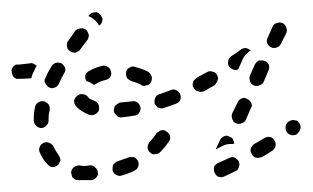

<svg xmlns="http://www.w3.org/2000/svg" viewBox="-32 -292 528 324"><path d="M121 12Q124 12 126 11Q128 10 130 8Q132 6 133 4Q134 2 133 -1Q133 -6 129 -9Q126 -13 120 -13Q115 -12 109 -12Q105 -12 102 -13Q97 -13 93 -10Q89 -7 88 -2Q88 1 89 3Q89 6 91 8Q93 10 95 11Q97 12 100 12Q104 12 109 12Q115 12 121 12ZM371 -10Q373 -15 371 -20Q370 -22 368 -23Q366 -25 364 -26Q361 -27 359 -27Q356 -26 354 -25Q345 -21 336 -17Q334 -16 332 -14Q330 -13 329 -10Q329 -8 329 -6Q329 -3 330 -1Q332 4 336 6Q341 8 346 6Q355 2 365 -3Q370 -5 371 -10ZM201 -10Q203 -15 201 -20Q200 -22 198 -24Q196 -26 194 -27Q191 -27 189 -27Q186 -27 184 -26Q176 -23 167 -20Q164 -19 163 -18Q161 -16 159 -14Q158 -12 158 -9Q158 -7 158 -4Q160 1 164 3Q169 6 174 4Q185 1 195 -4Q199 -6 201 -10ZM56 -10Q61 -10 65 -13Q67 -14 68 -17Q69 -19 70 -21Q70 -24 69 -26Q68 -29 67 -30Q62 -37 58 -45Q56 -49 51 -51Q46 -53 42 -51Q37 -49 35 -44Q33 -39 35 -35Q40 -23 48 -15Q51 -11 56 -10ZM433 -46Q434 -51 431 -55Q430 -57 428 -59Q426 -60 424 -61Q421 -61 419 -61Q416 -60 414 -59Q406 -54 397 -49Q393 -46 391 -41Q390 -36 393 -32Q394 -29 396 -28Q398 -26 401 -26Q403 -25 405 -26Q408 -26 410 -27Q419 -32 428 -38Q432 -41 433 -46ZM255 -62Q254 -67 249 -70Q247 -72 245 -72Q243 -73 240 -72Q238 -72 236 -70Q234 -69 232 -67Q227 -59 221 -53Q219 -51 218 -48Q217 -46 217 -44Q217 -41 218 -39Q219 -37 221 -35Q223 -33 225 -32Q228 -31 230 -32Q233 -32 235 -33Q237 -34 239 -36Q246 -43 253 -53Q256 -57 255 -62ZM342 -59Q344 -61 346 -62Q348 -63 351 -63Q353 -63 356 -61Q358 -60 360 -59Q361 -57 362 -54Q363 -53 363 -52Q363 -50 363 -49Q360 -49 357 -49Q350 -49 344 -46Q338 -43 332 -40L339 -55Q340 -58 342 -59ZM475 -75Q476 -80 473 -84Q472 -86 470 -88Q468 -89 465 -89Q463 -90 460 -89Q458 -89 456 -87H455Q451 -84 450 -79Q449 -74 452 -69Q455 -65 460 -64Q465 -63 470 -66V-67Q474 -70 475 -75ZM25 -89Q25 -86 26 -84Q27 -82 29 -80Q30 -78 33 -77Q35 -76 37 -76Q43 -76 46 -80Q50 -83 50 -89Q50 -91 50 -93Q50 -100 52 -106Q52 -109 52 -111Q51 -114 50 -116Q48 -118 46 -119Q44 -121 42 -121Q37 -122 32 -119Q28 -116 27 -111Q25 -102 25 -95Q25 -92 25 -89ZM359 -96Q359 -94 360 -91Q361 -89 362 -87Q364 -85 366 -84Q371 -82 376 -84Q381 -86 383 -90L391 -109Q392 -111 393 -113Q393 -116 392 -118Q391 -121 389 -122Q388 -124 385 -125Q381 -128 376 -126Q371 -124 369 -119L360 -101Q359 -99 359 -96ZM203 -102Q206 -106 205 -111Q204 -116 200 -119Q196 -122 191 -121Q181 -120 171 -119Q169 -119 167 -117Q165 -116 163 -114Q161 -113 161 -110Q160 -108 160 -105Q161 -100 165 -97Q168 -93 174 -94Q184 -95 195 -97Q200 -97 203 -102ZM128 -99Q133 -101 135 -106Q136 -111 134 -116Q132 -120 127 -122Q123 -124 120 -125Q117 -127 116 -129Q112 -133 107 -133Q102 -134 98 -130Q94 -127 93 -122Q93 -117 96 -113Q104 -104 119 -98Q124 -97 128 -99ZM269 -119Q271 -121 272 -123Q273 -126 273 -128Q273 -131 272 -133Q270 -138 265 -140Q260 -142 256 -140Q246 -136 237 -133Q232 -132 230 -127Q228 -122 229 -117Q230 -115 232 -113Q233 -111 236 -110Q238 -109 240 -109Q243 -109 245 -110Q255 -113 265 -117Q267 -118 269 -119ZM333 -152Q335 -154 335 -156Q336 -158 336 -161Q335 -163 334 -166Q332 -170 327 -171Q321 -173 317 -170Q308 -165 300 -161Q298 -159 296 -157Q294 -156 294 -153Q293 -151 293 -148Q293 -146 295 -144Q297 -139 302 -138Q307 -136 312 -138Q321 -143 330 -148Q332 -150 333 -152ZM43 -157Q43 -154 44 -152Q45 -150 47 -148Q48 -146 50 -145Q55 -142 60 -144Q65 -146 67 -150Q71 -159 76 -168Q79 -172 78 -177Q76 -182 72 -185Q67 -187 62 -186Q57 -184 55 -180Q49 -171 45 -161Q44 -159 43 -157ZM390 -155Q391 -150 396 -148Q398 -147 401 -147Q403 -147 406 -148Q408 -149 410 -150Q412 -152 413 -154L421 -173Q423 -177 422 -182Q420 -187 415 -189Q413 -190 410 -190Q408 -190 405 -190Q403 -189 401 -187Q399 -185 398 -183L390 -165Q388 -160 390 -155ZM187 -178Q182 -176 181 -171Q180 -166 182 -161Q185 -157 190 -155Q198 -153 206 -149Q208 -147 210 -147Q213 -147 215 -148Q218 -148 220 -150Q222 -151 223 -154Q225 -158 224 -163Q222 -168 218 -171Q208 -176 196 -179Q191 -181 187 -178ZM112 -165Q114 -170 118 -172Q128 -178 141 -181Q146 -182 150 -179Q154 -177 155 -172Q157 -166 154 -162Q151 -158 146 -157Q137 -155 131 -151Q130 -150 129 -150Q128 -149 126 -149Q125 -150 123 -151Q119 -154 114 -155Q114 -155 114 -155Q114 -155 114 -155Q111 -160 112 -165ZM-9 -162Q-12 -166 -12 -171Q-13 -173 -12 -176Q-11 -178 -9 -180Q-7 -182 -5 -183Q-3 -183 0 -183Q9 -184 18 -185Q20 -186 23 -185Q25 -185 27 -183Q28 -183 28 -182Q29 -182 30 -181Q27 -176 25 -171Q22 -166 21 -160Q11 -159 0 -159Q-5 -158 -9 -162ZM386 -203Q388 -205 391 -207Q387 -210 383 -211Q378 -211 374 -208Q366 -202 358 -197Q354 -194 353 -189Q352 -183 355 -179Q357 -177 359 -176Q361 -175 363 -174Q365 -174 367 -174Q368 -174 370 -175L378 -193Q381 -199 386 -203ZM81 -214Q81 -209 86 -206Q88 -204 90 -204Q92 -203 95 -203Q97 -204 99 -205Q102 -206 103 -208Q109 -216 115 -224Q117 -226 117 -228Q118 -231 118 -233Q117 -236 116 -238Q115 -240 113 -242Q109 -245 104 -244Q99 -244 95 -240Q89 -231 83 -223Q80 -219 81 -214ZM419 -219Q421 -214 426 -212Q428 -211 430 -211Q433 -211 435 -212Q438 -213 439 -214Q441 -216 442 -218L451 -236Q453 -241 451 -246Q449 -251 445 -253Q440 -255 435 -253Q430 -252 428 -247L420 -229Q417 -224 419 -219ZM123 -270Q125 -271 127 -271Q130 -272 132 -271Q135 -270 136 -268Q140 -265 141 -260Q141 -255 138 -251L136 -249Q136 -249 135 -249Q132 -255 127 -259Q122 -263 117 -265L119 -267Q120 -269 123 -270Z"/></svg>

Font: FRB American Cursive Guidelines Dashed
Style: Italic
Weight: 400
Italic angle: -25°
Version: Version 2.0;Modular Font Editor K font №1